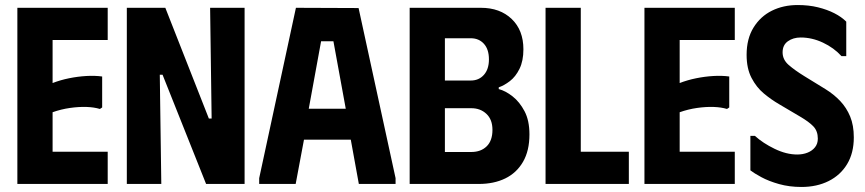

<svg xmlns="http://www.w3.org/2000/svg" viewBox="-20 -731 3436 763"><path d="M408 -700V-572H189V-401Q220 -413 254.5 -420Q289 -427 323 -429Q357 -431 386 -427V-304L377 -298Q354 -305 323.5 -306Q293 -307 258 -302Q223 -297 189 -285V-128H408V0H49V-700Z M815 -700H952V0H799L626 -434H615L621 0H484V-700H637L810 -260H821Z M1010 0V-23L1156 -700L1405 -699L1552 -23V0H1406L1374 -176H1188L1155 0ZM1207 -299H1354L1305 -567H1256Z M1608 0H1883Q1943 0 1988 -22Q2033 -44 2058.5 -88Q2084 -132 2084 -197Q2084 -252 2064.5 -289Q2045 -326 2017 -348Q1989 -370 1962 -377V-384Q1983 -391 2006 -408.5Q2029 -426 2044.5 -457.5Q2060 -489 2060 -535Q2060 -611 2013.5 -655.5Q1967 -700 1891 -700H1608ZM1748 -127V-301H1853Q1889 -301 1913 -278.5Q1937 -256 1937 -215Q1937 -172 1914 -149.5Q1891 -127 1853 -127ZM1748 -411V-579H1851Q1883 -579 1903 -557Q1923 -535 1923 -495Q1923 -456 1903 -433.5Q1883 -411 1851 -411Z M2148 -700H2288V-128H2479V0H2148Z M2900 -700V-572H2681V-401Q2712 -413 2746.5 -420Q2781 -427 2815 -429Q2849 -431 2878 -427V-304L2869 -298Q2846 -305 2815.5 -306Q2785 -307 2750 -302Q2715 -297 2681 -285V-128H2900V0H2541V-700Z M3373 -185Q3373 -123 3346.5 -79Q3320 -35 3273 -11.5Q3226 12 3165 12Q3117 12 3076 0.5Q3035 -11 3005.5 -27Q2976 -43 2962 -54V-191H2980Q3012 -162 3058.5 -139.5Q3105 -117 3148 -117Q3171 -117 3189.5 -124.5Q3208 -132 3219 -146Q3230 -160 3230 -180Q3230 -210 3212.5 -228.5Q3195 -247 3159 -268L3076 -317Q3045 -335 3015.5 -359.5Q2986 -384 2966.5 -421.5Q2947 -459 2947 -513Q2947 -577 2974.5 -621.5Q3002 -666 3047.5 -688.5Q3093 -711 3150 -711Q3194 -711 3230.5 -702Q3267 -693 3295.5 -678.5Q3324 -664 3343 -645V-508H3324Q3294 -541 3250.5 -561.5Q3207 -582 3162 -582Q3132 -582 3111 -567Q3090 -552 3090 -523Q3090 -494 3114 -473Q3138 -452 3177 -428L3260 -377Q3294 -356 3319 -329.5Q3344 -303 3358.5 -268Q3373 -233 3373 -185Z"/></svg>

Font: Phudu SemiBold
Style: Regular
Weight: 600
Version: Version 1.005;gftools[0.9.23]